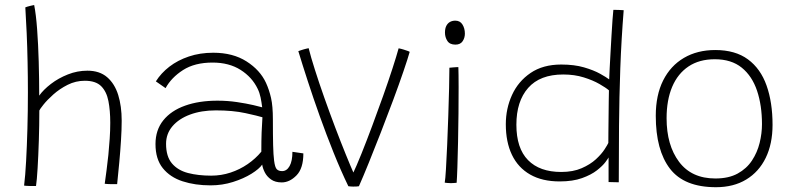

<svg xmlns="http://www.w3.org/2000/svg" viewBox="-20 -742 3218 781"><path d="M126.5 14.5Q121.5 14.5 114.8 14.5Q108 14.5 101 14.5Q95.5 14.5 88.2 14Q81 13.5 78 13Q83 -27 86.2 -86.8Q89.5 -146.5 91.5 -218.2Q93.5 -290 93.5 -366.5Q93.5 -428.5 92.2 -490Q91 -551.5 88.5 -608Q86 -664.5 83 -712Q86.5 -713.5 91.5 -715Q96.5 -716.5 101.8 -717.8Q107 -719 111.5 -720Q116 -721 119 -721.5Q126.5 -684 131 -623.2Q135.5 -562.5 137.5 -491.8Q139.5 -421 139.5 -353Q156.5 -377 187 -400.5Q217.5 -424 256 -439.2Q294.5 -454.5 335.5 -454.5Q385 -454.5 415.8 -428Q446.5 -401.5 460.8 -355.8Q475 -310 475 -251Q475 -215.5 472.2 -171.5Q469.5 -127.5 465.2 -81.5Q461 -35.5 456.5 7Q451.5 7 444.5 7Q437.5 7 430.5 7Q423.5 7 416.5 6.5Q409.5 6 406 5.5Q409.5 -20 413.5 -50Q417.5 -80 420.8 -112.2Q424 -144.5 426.2 -177.5Q428.5 -210.5 428.5 -242.5Q428.5 -292.5 421 -331Q413.5 -369.5 391.5 -391.5Q369.5 -413.5 325 -413.5Q288 -413.5 255.2 -397Q222.5 -380.5 197 -357.8Q171.5 -335 156.5 -316Q141.5 -297 140 -292.5Q140 -233.5 138 -171Q136 -108.5 133 -58.2Q130 -8 126.5 14.5Z M836.5 12Q773.5 12 722.8 -4.5Q672 -21 642.2 -58Q612.5 -95 612.5 -156Q612.5 -213 644.2 -252.5Q676 -292 732.8 -312.2Q789.5 -332.5 864.5 -332.5Q905 -332.5 943.8 -326.8Q982.5 -321 1010.5 -314.5Q1038.5 -308 1046.5 -305.5Q1044 -326 1040 -345.5Q1036 -365 1028 -381Q1005.5 -428 958.5 -457.8Q911.5 -487.5 844.5 -487.5Q772 -487.5 724.5 -457Q677 -426.5 653.5 -383.5L614 -411Q635 -444.5 669 -470.8Q703 -497 748.2 -512.2Q793.5 -527.5 847.5 -527.5Q927.5 -527.5 982.8 -492.2Q1038 -457 1062 -405Q1075 -376.5 1082.5 -343.5Q1090 -310.5 1090 -256.5Q1090 -191.5 1091 -151.5Q1092 -111.5 1095 -88.5Q1098.5 -61 1106 -53.5Q1113.5 -46 1127.5 -46Q1146.5 -46 1158 -66.5Q1169.5 -87 1169.5 -124.5L1214 -118Q1214 -57 1186 -28.5Q1158 0 1126 0Q1099.5 0 1082.5 -12Q1065.5 -24 1057 -41Q1048.5 -58 1046.5 -72.5Q1034.5 -55 1002.8 -35.2Q971 -15.5 927.8 -1.8Q884.5 12 836.5 12ZM839 -27.5Q880 -27.5 917.8 -40Q955.5 -52.5 987.5 -74.5Q1019.5 -96.5 1043 -125Q1043 -171 1044.2 -203.2Q1045.5 -235.5 1047.5 -265Q1030 -270.5 978.5 -281.8Q927 -293 858 -293Q799 -293 753.2 -276Q707.5 -259 681.5 -228.5Q655.5 -198 655.5 -157Q655.5 -105.5 679.5 -77.2Q703.5 -49 745 -38.2Q786.5 -27.5 839 -27.5Z M1601.5 -545.5Q1612 -543.5 1621.5 -540.5Q1631 -537.5 1638 -535Q1645 -532.5 1646.5 -531Q1639 -504 1621.2 -452Q1603.5 -400 1579.5 -335.5Q1555.5 -271 1529.5 -204.2Q1503.5 -137.5 1480 -79.5Q1456.5 -21.5 1440 15.5Q1433.5 17 1416.5 17Q1411 17 1406 16.5Q1401 16 1397 15.5Q1366.5 -47.5 1337 -121Q1307.5 -194.5 1280.8 -269.2Q1254 -344 1231.8 -412.5Q1209.5 -481 1193.5 -534Q1200 -536.5 1205.8 -538.2Q1211.5 -540 1216.5 -541.5Q1221.5 -543 1226.2 -544Q1231 -545 1235.5 -546Q1244 -511.5 1260.8 -458.8Q1277.5 -406 1299 -345.2Q1320.5 -284.5 1343.2 -224.5Q1366 -164.5 1386.5 -114Q1407 -63.5 1421 -32L1413.5 -31.5Q1429.5 -65 1450.5 -117.2Q1471.5 -169.5 1494.2 -230.5Q1517 -291.5 1538.5 -352Q1560 -412.5 1576.5 -463.5Q1593 -514.5 1601.5 -545.5Z M1837.5 1.5Q1831 2 1825 2.5Q1819 3 1814 3Q1805.5 3 1799.2 2.2Q1793 1.5 1789 1Q1791.5 -12 1794 -53.8Q1796.5 -95.5 1799 -152.8Q1801.5 -210 1803.5 -270.8Q1805.5 -331.5 1806.8 -383.8Q1808 -436 1808 -466.5Q1809 -466.5 1814 -467Q1819 -467.5 1825.2 -468Q1831.5 -468.5 1837 -468.8Q1842.5 -469 1844.5 -469Q1845 -457.5 1845.2 -436.2Q1845.5 -415 1845.5 -388Q1845.5 -340.5 1845 -281.2Q1844.5 -222 1843.2 -164Q1842 -106 1840.5 -61.2Q1839 -16.5 1837.5 1.5ZM1832.5 -560.5Q1809.5 -560.5 1799.8 -575.5Q1790 -590.5 1790 -609.5Q1790 -626 1795.5 -636.8Q1801 -647.5 1810.5 -652.8Q1820 -658 1832 -658Q1851.5 -658 1861.2 -642.2Q1871 -626.5 1871 -605Q1871 -588 1861.8 -574.2Q1852.5 -560.5 1832.5 -560.5Z M2455.5 -1.5Q2455.5 -11.5 2455.5 -32.8Q2455.5 -54 2455.5 -74.2Q2455.5 -94.5 2455.5 -101.5Q2454 -98 2442.8 -82.8Q2431.5 -67.5 2408.2 -49.2Q2385 -31 2347.5 -17.5Q2310 -4 2256.5 -4Q2185.5 -4 2136.5 -32Q2087.5 -60 2062.5 -112Q2037.5 -164 2037.5 -236.5Q2037.5 -300.5 2062.8 -355.8Q2088 -411 2138.2 -445.2Q2188.5 -479.5 2263 -479.5Q2316 -479.5 2355.5 -468Q2395 -456.5 2421 -442Q2447 -427.5 2458 -419Q2458.5 -435 2460 -464.2Q2461.5 -493.5 2463.5 -528.8Q2465.5 -564 2467.5 -599Q2469.5 -634 2471.5 -661.5Q2473.5 -689 2475 -702Q2486 -702 2498.2 -701.5Q2510.5 -701 2517 -700.5Q2507.5 -582 2503.2 -464.2Q2499 -346.5 2498 -230.5Q2497 -114.5 2497 -0.5Q2493 -0.5 2483.8 -0.8Q2474.5 -1 2466 -1.2Q2457.5 -1.5 2455.5 -1.5ZM2263 -42.5Q2311 -42.5 2346 -57.8Q2381 -73 2404 -94.2Q2427 -115.5 2439.2 -134.5Q2451.5 -153.5 2454.5 -160.5Q2454.5 -174 2454.8 -203.8Q2455 -233.5 2455.5 -268Q2456 -302.5 2456.2 -332Q2456.5 -361.5 2457 -374.5Q2445 -385 2418.5 -400.2Q2392 -415.5 2354.5 -427.2Q2317 -439 2271 -439Q2176.5 -439 2128.5 -384.5Q2080.5 -330 2080.5 -234.5Q2080.5 -139 2127.8 -90.8Q2175 -42.5 2263 -42.5Z M2892.5 19.5Q2763 19.5 2705.2 -55.8Q2647.5 -131 2647.5 -271Q2647.5 -355 2677.5 -414.8Q2707.5 -474.5 2762 -506.5Q2816.5 -538.5 2889.5 -538.5Q2971 -538.5 3022.5 -500.5Q3074 -462.5 3098.2 -394Q3122.5 -325.5 3122.5 -234Q3122.5 -157 3094.8 -100Q3067 -43 3015.5 -11.8Q2964 19.5 2892.5 19.5ZM2890 -16Q2944 -16 2980.5 -36Q3017 -56 3038.8 -89Q3060.5 -122 3070 -160.8Q3079.5 -199.5 3079.5 -237Q3079.5 -313 3059.5 -372.8Q3039.5 -432.5 2997.2 -466.8Q2955 -501 2887.5 -501Q2824.5 -501 2780.8 -471.8Q2737 -442.5 2714.2 -388.8Q2691.5 -335 2691.5 -261Q2691.5 -151.5 2742.2 -83.8Q2793 -16 2890 -16Z"/></svg>

Font: Grandstander Thin Thin
Style: Regular
Weight: 250
Version: Version 1.200